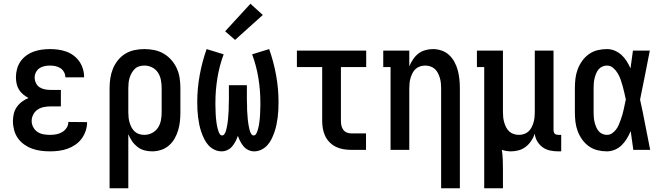

<svg xmlns="http://www.w3.org/2000/svg" viewBox="-20 -800 3540 1025"><path d="M248 8Q223 8 199 5Q175 2 152.5 -6Q130 -14 110 -28Q90 -42 76 -61.5Q62 -81 55.5 -105Q49 -129 49 -153Q49 -173 53.5 -192.5Q58 -212 69.5 -228.5Q81 -245 97 -257Q113 -269 132 -277Q117 -285 103.5 -296Q90 -307 81 -322Q72 -337 68.5 -354Q65 -371 65 -388Q65 -410 71 -432Q77 -454 89.5 -472Q102 -490 120.5 -503.5Q139 -517 160 -524.5Q181 -532 203 -535Q225 -538 247 -538Q269 -538 291 -535Q313 -532 334 -524.5Q355 -517 373 -503.5Q391 -490 403.5 -472Q416 -454 422.5 -432.5Q429 -411 429 -389Q429 -389 429 -388.5Q429 -388 429 -387H329Q329 -387 329 -387.5Q329 -388 329 -388Q329 -402 321.5 -415.5Q314 -429 302 -436.5Q290 -444 276 -447Q262 -450 247 -450Q233 -450 218 -447Q203 -444 191 -436Q179 -428 172 -414.5Q165 -401 165 -386Q165 -371 172 -356.5Q179 -342 191.5 -334Q204 -326 219.5 -323Q235 -320 250 -320H305V-232H250Q232 -232 214 -228.5Q196 -225 181 -215Q166 -205 157.5 -188.5Q149 -172 149 -154Q149 -137 157.5 -121Q166 -105 180.5 -95.5Q195 -86 212.5 -83Q230 -80 248 -80Q264 -80 280.5 -83Q297 -86 311.5 -94.5Q326 -103 335.5 -117.5Q345 -132 345 -149L445 -148Q445 -125 437.5 -102Q430 -79 416 -60Q402 -41 382.5 -27.5Q363 -14 340.5 -6Q318 2 294.5 5Q271 8 248 8Z M565 205V-330Q565 -356 569 -382.5Q573 -409 583 -433.5Q593 -458 610 -479Q627 -500 649.5 -513.5Q672 -527 698 -532.5Q724 -538 751 -538Q778 -538 804.5 -532.5Q831 -527 854 -513.5Q877 -500 895 -479.5Q913 -459 924 -434.5Q935 -410 939 -383.5Q943 -357 943 -330V-200Q943 -176 940.5 -152Q938 -128 931 -104.5Q924 -81 912 -60Q900 -39 881.5 -23Q863 -7 839.5 0.5Q816 8 792 8Q771 8 750.5 2.5Q730 -3 713.5 -16Q697 -29 685 -46.5Q673 -64 665 -84V205ZM751 -80Q772 -80 791.5 -90Q811 -100 823 -118Q835 -136 839 -157.5Q843 -179 843 -200V-330Q843 -351 839 -372.5Q835 -394 823.5 -412Q812 -430 792.5 -440Q773 -450 751 -450Q737 -450 723.5 -446Q710 -442 700 -432.5Q690 -423 683 -410.5Q676 -398 672 -385Q668 -372 666.5 -358Q665 -344 665 -330V-200Q665 -186 666.5 -172Q668 -158 672 -145Q676 -132 682.5 -119.5Q689 -107 699.5 -97.5Q710 -88 723.5 -84Q737 -80 751 -80Z M1163 8Q1143 8 1124.5 -1Q1106 -10 1092.5 -25Q1079 -40 1070 -58.5Q1061 -77 1054.5 -96Q1048 -115 1044 -134.5Q1040 -154 1037.5 -174Q1035 -194 1034 -214.5Q1033 -235 1033 -255Q1033 -327 1046 -398.5Q1059 -470 1083 -538L1174 -510Q1151 -448 1140.5 -383Q1130 -318 1130 -253Q1130 -245 1130 -237Q1130 -229 1130.5 -221.5Q1131 -214 1131 -206Q1131 -198 1131.5 -190.5Q1132 -183 1132.5 -175Q1133 -167 1134 -159.5Q1135 -152 1136 -144Q1137 -136 1138.5 -128.5Q1140 -121 1142 -113.5Q1144 -106 1146.5 -98.5Q1149 -91 1153.5 -84Q1158 -77 1166 -77Q1173 -77 1177.5 -83.5Q1182 -90 1184.5 -96.5Q1187 -103 1188.5 -110Q1190 -117 1191.5 -124Q1193 -131 1194 -138Q1195 -145 1196 -152Q1197 -159 1197.5 -166Q1198 -173 1198.5 -180Q1199 -187 1199.5 -194Q1200 -201 1200.5 -208Q1201 -215 1201 -222.5Q1201 -230 1201 -237Q1201 -244 1201.5 -251Q1202 -258 1202 -265V-345H1298V-265Q1298 -258 1298.5 -251Q1299 -244 1299 -237Q1299 -230 1299 -222.5Q1299 -215 1299.5 -208Q1300 -201 1300.5 -194Q1301 -187 1301.5 -180Q1302 -173 1302.5 -166Q1303 -159 1304 -152Q1305 -145 1306 -138Q1307 -131 1308.5 -124Q1310 -117 1311.5 -110Q1313 -103 1315.5 -96.5Q1318 -90 1322.5 -83.5Q1327 -77 1334 -77Q1342 -77 1346.5 -84Q1351 -91 1353.5 -98.5Q1356 -106 1358 -113.5Q1360 -121 1361.5 -128.5Q1363 -136 1364 -144Q1365 -152 1366 -159.5Q1367 -167 1367.5 -175Q1368 -183 1368.5 -190.5Q1369 -198 1369 -206Q1369 -214 1369.5 -221.5Q1370 -229 1370 -237Q1370 -245 1370 -253Q1370 -318 1359.5 -383Q1349 -448 1326 -510L1417 -538Q1441 -470 1454 -398.5Q1467 -327 1467 -255Q1467 -235 1466 -214.5Q1465 -194 1462.5 -174Q1460 -154 1456 -134.5Q1452 -115 1445.5 -96Q1439 -77 1430 -58.5Q1421 -40 1407.5 -25Q1394 -10 1375.5 -1Q1357 8 1337 8Q1321 8 1306 1Q1291 -6 1280.5 -18.5Q1270 -31 1262.5 -45.5Q1255 -60 1250 -75Q1245 -60 1237.5 -45.5Q1230 -31 1219.5 -18.5Q1209 -6 1194 1Q1179 8 1163 8ZM1235 -587 1182 -633 1317 -780 1383 -720Z M1854 0Q1834 0 1813 -3.5Q1792 -7 1773.5 -16Q1755 -25 1740 -40Q1725 -55 1716 -74Q1707 -93 1703.5 -113.5Q1700 -134 1700 -155V-442H1565V-530H1935V-442H1800V-155Q1800 -142 1802.5 -130Q1805 -118 1812 -108Q1819 -98 1830.5 -93Q1842 -88 1854 -88H1934V0Z M2335 205V-330Q2335 -344 2333.5 -357.5Q2332 -371 2328 -384.5Q2324 -398 2317.5 -410.5Q2311 -423 2301 -432Q2291 -441 2277.5 -445.5Q2264 -450 2250 -450Q2236 -450 2222.5 -445.5Q2209 -441 2199 -432Q2189 -423 2182.5 -410.5Q2176 -398 2172 -384.5Q2168 -371 2166.5 -357.5Q2165 -344 2165 -330V0H2065V-442H2026V-530H2165V-446Q2173 -465 2185 -483Q2197 -501 2213 -513.5Q2229 -526 2249.5 -532Q2270 -538 2291 -538Q2315 -538 2338 -530Q2361 -522 2378 -506Q2395 -490 2406.5 -468.5Q2418 -447 2424 -424Q2430 -401 2432.5 -377.5Q2435 -354 2435 -330V205Z M2565 205V-442H2526V-530H2665V-200Q2665 -186 2666.5 -172.5Q2668 -159 2672 -145.5Q2676 -132 2682.5 -119.5Q2689 -107 2699 -98Q2709 -89 2722.5 -84.5Q2736 -80 2750 -80Q2764 -80 2777.5 -84.5Q2791 -89 2801 -98Q2811 -107 2817.5 -119.5Q2824 -132 2828 -145.5Q2832 -159 2833.5 -172.5Q2835 -186 2835 -200V-530H2935V-105Q2935 -100 2936.5 -95Q2938 -90 2941.5 -86.5Q2945 -83 2950 -81.5Q2955 -80 2960 -80H2976V8H2960Q2938 8 2916.5 3.5Q2895 -1 2877.5 -13.5Q2860 -26 2848.5 -45Q2837 -64 2835 -86Q2828 -66 2816 -48Q2804 -30 2787.5 -17Q2771 -4 2750.5 2Q2730 8 2709 8Q2696 8 2683.5 6Q2671 4 2659 0Q2663 25 2664 51Q2665 77 2665 102V205Z M3220 8Q3195 8 3170 2Q3145 -4 3124 -19Q3103 -34 3088 -55Q3073 -76 3064 -100Q3055 -124 3052 -149.5Q3049 -175 3049 -200V-330Q3049 -355 3052 -380.5Q3055 -406 3064 -430Q3073 -454 3088 -475Q3103 -496 3124 -511Q3145 -526 3170 -532Q3195 -538 3220 -538Q3242 -538 3262 -529.5Q3282 -521 3298 -506.5Q3314 -492 3325.5 -473.5Q3337 -455 3346 -435Q3349 -459 3352.5 -482.5Q3356 -506 3359 -530H3449Q3436 -465 3423.5 -399.5Q3411 -334 3397 -268Q3412 -202 3424.5 -134.5Q3437 -67 3451 0H3361Q3358 -25 3354 -50Q3350 -75 3347 -100Q3338 -79 3326.5 -60Q3315 -41 3299.5 -25.5Q3284 -10 3263 -1Q3242 8 3220 8ZM3220 -80Q3235 -80 3247 -88Q3259 -96 3268 -107.5Q3277 -119 3282.5 -132Q3288 -145 3293 -158.5Q3298 -172 3302 -185.5Q3306 -199 3309 -213Q3312 -227 3315 -241Q3318 -255 3321 -269Q3317 -287 3313 -305Q3309 -323 3304 -341Q3299 -359 3293 -376Q3287 -393 3277.5 -409Q3268 -425 3253.5 -437.5Q3239 -450 3220 -450Q3207 -450 3195 -444.5Q3183 -439 3175 -429Q3167 -419 3162 -406.5Q3157 -394 3154 -381.5Q3151 -369 3150 -356Q3149 -343 3149 -330V-200Q3149 -187 3150 -174Q3151 -161 3154 -148.5Q3157 -136 3162 -123.5Q3167 -111 3175 -101Q3183 -91 3195 -85.5Q3207 -80 3220 -80Z"/></svg>

Font: Iosevka Slab Semibold
Style: Regular
Weight: 600
Monospace: yes
Designer: Belleve Invis
Foundry: Belleve Invis
Version: Version 11.1.1; ttfautohint (v1.8.3)